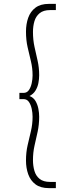

<svg xmlns="http://www.w3.org/2000/svg" viewBox="-20 -760 346 990"><path d="M114 68Q114 25 122.5 -11.5Q131 -48 139.5 -84Q148 -120 148 -158Q148 -178 143.5 -199Q139 -220 129 -234.5Q119 -249 101 -249H80V-281H101Q119 -281 129 -295.5Q139 -310 143.5 -331Q148 -352 148 -371Q148 -409 139.5 -444Q131 -479 122.5 -516Q114 -553 114 -597Q114 -636 125.5 -668.5Q137 -701 163 -720.5Q189 -740 232 -740H268V-708H238Q204 -708 184.5 -692Q165 -676 157.5 -650.5Q150 -625 150 -595Q150 -554 158 -518Q166 -482 174 -446.5Q182 -411 182 -372Q182 -353 178 -332Q174 -311 163 -293Q152 -275 132 -265Q153 -257 163.5 -238.5Q174 -220 178 -198.5Q182 -177 182 -158Q182 -117 174 -80.5Q166 -44 158 -9Q150 26 150 66Q150 95 157.5 121Q165 147 184.5 162.5Q204 178 238 178H268V210H232Q189 210 163 190.5Q137 171 125.5 138.5Q114 106 114 68Z"/></svg>

Font: Georama ExtraCondensed Thin ExtraLight
Style: Regular
Weight: 250
Version: Version 1.001